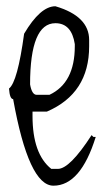

<svg xmlns="http://www.w3.org/2000/svg" viewBox="-20 -584 356 614"><path d="M157.2 -564Q265.1 -532.2 265.1 -456.1V-436Q265.1 -285.2 129.9 -227.1H84V-212.9Q84 -91.8 144 -43.9H165Q203.1 -43.9 272.9 -151.9L278.8 -146H286.1Q237.8 9.8 150.9 9.8Q71.8 9.8 22 -267.1Q11.2 -267.1 8.8 -300.8Q36.1 -321.8 57.1 -476.1Q108.9 -564 157.2 -564ZM76.2 -314Q82 -280.8 97.2 -280.8H138.2Q219.2 -318.8 219.2 -436V-442.9Q209 -509.8 157.2 -509.8Q76.2 -509.8 76.2 -314Z"/></svg>

Font: Loved by the King
Style: Regular
Weight: 400
Designer: Kimberly Geswein
Foundry: Kimberly Geswein
Version: Version 1.002 2006